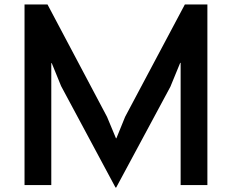

<svg xmlns="http://www.w3.org/2000/svg" viewBox="-20 -830 1040 861"><path d="M910 0H790V-548H788L744 -441L501 11H498L254 -444L212 -547H210V0H90V-810H193L460 -306L500 -210H502L541 -306L809 -810H910Z"/></svg>

Font: Sinkin Sans 500 Medium
Style: 500 Medium
Weight: 500
Designer: Keith Bates
Foundry: K-Type
Version: Sinkin Sans (version 1.0)  by Keith Bates   •   © 2014   www